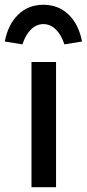

<svg xmlns="http://www.w3.org/2000/svg" viewBox="-62 -785 364 805"><path d="M70 -525H173V0H70ZM120 -765Q183 -765 225.5 -724Q268 -683 282 -611L208 -599Q195 -639 172 -661.5Q149 -684 120 -684Q91 -684 68 -661.5Q45 -639 32 -599L-42 -611Q-28 -683 14.5 -724Q57 -765 120 -765Z"/></svg>

Font: Easer Grotesk Variable
Style: Regular
Weight: 400
Designer: Boardeaser, Bonnie Shaver-Troup, Thomas Jockin
Foundry: Lexend
Version: Version 1.001;Glyphs 3.1.2 (3151)